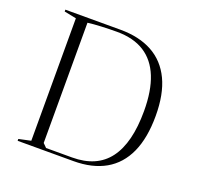

<svg xmlns="http://www.w3.org/2000/svg" viewBox="-124 -841 1000 974"><g transform="rotate(20 376.0 -354.0)"><path d="M365 -708Q467 -708 538 -669Q609 -630 646 -552.5Q683 -475 683 -358Q683 -239 647 -159.5Q611 -80 541 -40Q471 0 369 0H68V-10L133 -24V-685L68 -698V-708ZM352 -692Q312 -692 269 -690Q226 -688 196 -684V-35L216 -15H356Q489 -15 554 -102Q619 -189 619 -361Q619 -470 589.5 -543.5Q560 -617 501 -654.5Q442 -692 352 -692Z"/></g></svg>

Font: Kalnia Thin Light
Style: Regular
Weight: 300
Version: Version 1.105